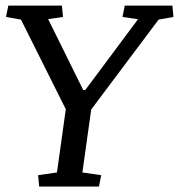

<svg xmlns="http://www.w3.org/2000/svg" viewBox="-20 -681 653 701"><path d="M10.3 -660.6H206.1L210 -619.1L155.8 -611.3L283.7 -352.5H291.5L483.9 -610.8L427.2 -619.1L435.5 -660.6H609.4L613.3 -619.1L559.1 -609.4L313 -281.2L280.8 -51.3L349.6 -41.5L341.3 0H123L119.1 -41.5L188 -51.3L220.2 -282.2L56.6 -609.4L2 -619.1Z"/></svg>

Font: Noticia Text
Style: Italic
Weight: 400
Italic angle: -8°
Designer: JM Sole
Foundry: JM Sole
Version: Version 1.003